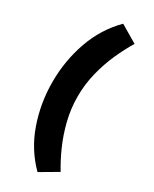

<svg xmlns="http://www.w3.org/2000/svg" viewBox="-247 -925 887 1103"><g transform="rotate(30 196.5 -373.0)"><path d="M332 -797.4Q299.3 -744.1 268.8 -676.3Q238.3 -608.4 219 -531.2Q199.7 -454.1 199.7 -373Q199.7 -292.5 219 -215.1Q238.3 -137.7 268.6 -69.8Q298.8 -2 332 51.8L217.3 119.1Q123 24.9 77.9 -104Q32.7 -232.9 32.7 -373Q32.7 -513.2 77.9 -641.8Q123 -770.5 217.3 -865.2Z"/></g></svg>

Font: Pinar DS4-ExtraBold
Style: Regular
Weight: 800
Designer: Amin Abedi
Version: Version 2.000